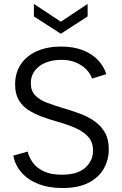

<svg xmlns="http://www.w3.org/2000/svg" viewBox="-20 -942 616 969"><path d="M295 7Q225 7 172 -14.3Q119 -35.5 87.5 -72.6Q56 -109.7 47 -156.5L119.8 -177.1Q126 -148.9 145.1 -122Q164.1 -95.1 200.1 -77.7Q236.2 -60.3 292.3 -60.3Q370.9 -60.3 410.2 -95.4Q449.5 -130.6 449.5 -182.2Q449.5 -223.2 426.6 -249.9Q403.7 -276.5 363.6 -294.6Q323.6 -312.6 272.3 -327.1Q229.6 -339.1 191.1 -353.3Q152.5 -367.6 121.9 -387.7Q91.3 -407.8 73.8 -438.7Q56.3 -469.5 56.3 -514.8Q56.3 -574.8 85.2 -617.8Q114 -660.7 166.4 -683.9Q218.8 -707 288.5 -707Q349.8 -707 396.1 -689.4Q442.5 -671.7 473.1 -640.2Q503.7 -608.7 516.5 -567.8L444.2 -545.6Q436.7 -569.6 416.3 -590.9Q395.9 -612.2 364.1 -626.1Q332.3 -640 288.5 -640Q246.5 -640 211.6 -626.3Q176.8 -612.7 156.2 -586.1Q135.5 -559.6 135.5 -521.8Q135.5 -483.5 157.8 -460.6Q180.1 -437.6 217.3 -423.5Q254.4 -409.4 298.7 -396.4Q341.5 -384.1 382.8 -368.7Q424 -353.4 456.7 -330.6Q489.5 -307.9 509.2 -273.7Q529 -239.6 529 -188.7Q529 -135.7 504 -91.1Q479 -46.5 427.2 -19.7Q375.5 7 295 7ZM287 -771.6 151 -859.1V-922.2L287 -832.4L422.2 -922.2V-859.1Z"/></svg>

Font: Envelope Sans Variable
Style: Regular
Weight: 500
Designer: Andreas Rasmussen / Norman Anderson
Foundry: mail.de GmbH
Version: Version 1.150